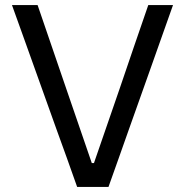

<svg xmlns="http://www.w3.org/2000/svg" viewBox="-20 -733 726 753"><path d="M282.5 0Q263.5 -53.5 242 -114Q220 -174.5 201.5 -226L121.5 -449.5Q101 -507 75.5 -578Q50 -649 27 -713H127.5Q153.5 -636.5 183.5 -549.5Q213.5 -462.5 239.5 -386L340 -93.5H348.5L450 -387.5Q476.5 -465.5 505.2 -549.5Q534 -633.5 561.5 -713H658.5Q636 -649 611 -579Q586 -508.5 565.5 -450.5L485.5 -225.5Q467 -173.5 446 -113.8Q425 -54 405.5 0Z"/></svg>

Font: Heraclito
Style: Regular
Weight: 400
Designer: Kostas Bartsokas (font) & Cristiano Sobral (main changes)
Foundry: Kostas Bartsokas (font) & Cristiano Sobral (main changes)
Version: Version 1.00;July 8, 2020;FontCreator 13.0.0.2655 64-bit